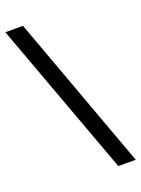

<svg xmlns="http://www.w3.org/2000/svg" viewBox="-157 -810 684 932"><g transform="rotate(-20 185.5 -344.0)"><path d="M287 55H377L85 -743H-6Z"/></g></svg>

Font: Saira UNSAM Medium SC
Style: Regular
Weight: 500
Designer: Hector Gatti with collaboration of the Omnibus-Type team
Foundry: Omnibus-Type
Version: Version 1.072;PS 001.072;hotconv 1.0.88;makeotf.lib2.5.64775